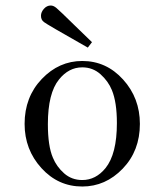

<svg xmlns="http://www.w3.org/2000/svg" viewBox="-20 -662 595 693"><path d="M68.8 -214.8Q68.8 -312 130.9 -377Q192.9 -441.9 276.9 -441.9Q363.8 -441.9 424.3 -375Q484.9 -308.1 484.9 -214.8Q484.9 -117.7 422.9 -53.2Q360.8 11.2 276.9 11.2Q189.9 11.2 129.4 -55.4Q68.8 -122.1 68.8 -214.8ZM127.9 -605Q127.9 -618.2 138.4 -630.1Q148.9 -642.1 163.1 -642.1Q172.9 -642.1 183.3 -633.5Q193.8 -625 249 -570.8Q286.1 -534.7 312 -509.8L296.9 -490.2Q147 -575.2 139.2 -582Q127.9 -589.8 127.9 -605ZM152.8 -213.9Q152.8 -134.8 170.9 -92.8Q184.1 -60.5 211.4 -36.4Q238.8 -12.2 276.9 -12.2Q325.7 -12.2 360.8 -55.2Q401.9 -106 401.9 -217.8Q401.9 -293 383.8 -336.9Q370.6 -369.1 342.8 -394Q314.9 -418.9 276.9 -418.9Q228 -418.9 192.9 -375Q152.8 -325.7 152.8 -213.9Z"/></svg>

Font: CMU Serif Upright Italic
Style: UprightItalic
Weight: 500
Version: Version 0.7.0